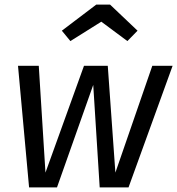

<svg xmlns="http://www.w3.org/2000/svg" viewBox="-20 -812 768 832"><path d="M537 0H412L384 -444L227 0H106L58 -527H148L177 -64L344 -527H447L480 -64L640 -527H728ZM248 -679 397 -792H457L576 -679L532 -634L419 -718L285 -634Z"/></svg>

Font: Fira Sans
Style: Italic
Weight: 400
Italic angle: -8°
Designer: bBox Type GmbH & Carrois Corporate GbR & Edenspiekermann AG
Foundry: bBox Type GmbH & Carrois Corporate GbR & Edenspiekermann AG
Version: Version 4.301